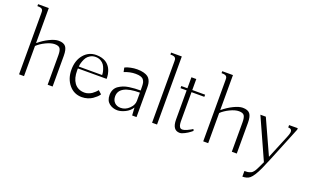

<svg xmlns="http://www.w3.org/2000/svg" viewBox="-91 -1155 2940 1812"><g transform="rotate(20 1379.0 -249.0)"><path d="M39.1 -683.6H146.5V-332Q197.3 -374 250.5 -399.9Q303.7 -425.8 339.8 -425.8Q391.6 -425.8 412.6 -399.2Q433.6 -372.6 433.6 -308.6V0H383.8V-295.9Q383.8 -343.3 370.6 -363Q357.4 -382.8 317.4 -382.8Q279.3 -382.8 228.8 -358.2Q178.2 -333.5 146.5 -302.7V0H96.7V-616.2Q96.7 -629.4 95.7 -635.7Q94.7 -642.1 89.6 -649.9Q84.5 -657.7 72.3 -660.9Q60.1 -664.1 39.1 -664.1Z M720.7 -420.9Q749.5 -420.9 773.4 -414.6Q797.4 -408.2 814 -398.4Q830.6 -388.7 843.5 -374.5Q856.4 -360.4 864 -346.4Q871.6 -332.5 877 -316.4Q882.3 -300.3 884.3 -288.6Q886.2 -276.9 887.2 -264.6Q888.2 -252.4 887.9 -248.5Q887.7 -244.6 887.7 -242.2H599.6Q599.1 -231.9 599.1 -222.2Q599.1 -143.1 631.3 -98.6Q667.5 -48.8 735.4 -48.8Q754.9 -48.8 774.7 -56.2Q794.4 -63.5 807.6 -72.5Q820.8 -81.5 833 -93.3Q845.2 -105 848.9 -109.6Q852.5 -114.3 854.5 -117.2L888.7 -86.9L882.3 -78.1Q876 -68.8 862.1 -56.2Q848.1 -43.5 829.8 -30.8Q811.5 -18.1 783.7 -9Q755.9 0 725.6 0Q646 0 595.9 -60.5Q545.9 -121.1 545.9 -210.9Q545.9 -303.7 595.2 -362.3Q644.5 -420.9 720.7 -420.9ZM601.6 -261.7H835.9Q835.9 -270.5 834.2 -283.7Q832.5 -296.9 825.4 -318.6Q818.4 -340.3 806.9 -357.9Q795.4 -375.5 772.9 -388.4Q750.5 -401.4 720.7 -401.4Q691.4 -401.4 668.7 -388.2Q646 -375 634 -357.7Q622.1 -340.3 614.3 -318.4Q606.4 -296.4 604.2 -283.7Q602.1 -271 601.6 -261.7Z M1129.9 -425.8Q1167.5 -425.8 1194.8 -418.5Q1222.2 -411.1 1237.5 -399.9Q1252.9 -388.7 1262 -370.6Q1271 -352.5 1273.7 -335.4Q1276.4 -318.4 1276.4 -294.9V0H1232.4L1227.5 -78.1Q1203.6 -39.6 1160.6 -18.8Q1117.7 2 1083 2Q1035.6 2 1000.7 -25.6Q965.8 -53.2 965.8 -109.4Q965.8 -140.1 977.5 -164.1Q989.3 -188 1010.7 -202.6Q1032.2 -217.3 1056.6 -227.1Q1081.1 -236.8 1113.3 -241.5Q1145.5 -246.1 1171.1 -247.6Q1196.8 -249 1227.5 -249Q1227.5 -252.9 1226.6 -293Q1226.1 -314.5 1222.7 -328.6Q1219.2 -342.8 1209.5 -355.7Q1199.7 -368.7 1179.9 -374.8Q1160.2 -380.9 1129.9 -380.9Q1073.2 -380.9 1016.6 -357.4L1007.8 -399.4L1022 -406.2Q1036.1 -412.6 1066.7 -419.2Q1097.2 -425.8 1129.9 -425.8ZM1227.5 -144.5Q1227.5 -144.5 1227.5 -227.5Q1019.5 -227.5 1019.5 -115.2Q1019.5 -77.1 1042.7 -53.7Q1065.9 -30.3 1104.5 -30.3Q1151.9 -30.3 1189.7 -66.7Q1227.5 -103 1227.5 -144.5Z M1432.6 0V-616.2Q1432.6 -629.4 1431.6 -635.7Q1430.7 -642.1 1425.5 -649.9Q1420.4 -657.7 1408.2 -660.9Q1396 -664.1 1375 -664.1V-683.6H1482.4V0Z M1683.6 -530.3V-419.9H1812.5V-398.4H1683.6V-120.1Q1683.6 -107.9 1683.8 -100.1Q1684.1 -92.3 1685.3 -81.3Q1686.5 -70.3 1689 -63.7Q1691.4 -57.1 1695.6 -50.3Q1699.7 -43.5 1706.5 -40.3Q1713.4 -37.1 1722.7 -37.1Q1739.7 -37.1 1765.4 -48.6Q1791 -60.1 1802 -66.9Q1813 -73.7 1819.3 -78.1L1827.1 -61.5L1807.6 -45.9Q1787.6 -29.8 1757.8 -14.6Q1728.5 1 1709 1Q1634.8 1 1634.8 -106.4V-398.4H1573.2V-419.9H1634.8V-530.3Z M1888.7 -683.6H1996.1V-332Q2046.9 -374 2100.1 -399.9Q2153.3 -425.8 2189.5 -425.8Q2241.2 -425.8 2262.2 -399.2Q2283.2 -372.6 2283.2 -308.6V0H2233.4V-295.9Q2233.4 -343.3 2220.2 -363Q2207 -382.8 2167 -382.8Q2128.9 -382.8 2078.4 -358.2Q2027.8 -333.5 1996.1 -302.7V0H1946.3V-616.2Q1946.3 -629.4 1945.3 -635.7Q1944.3 -642.1 1939.2 -649.9Q1934.1 -657.7 1921.9 -660.9Q1909.7 -664.1 1888.7 -664.1Z M2407.2 129.9Q2422.4 129.9 2434.1 128.9Q2445.8 127.9 2456.1 124.3Q2466.3 120.6 2473.4 117.7Q2480.5 114.7 2488 106.4Q2495.6 98.1 2500 92.5Q2504.4 86.9 2511.5 73.2Q2518.6 59.6 2522.9 50.5Q2527.3 41.5 2536.4 22Q2545.4 2.4 2551.8 -10.7L2367.2 -420.9H2421.9L2579.1 -75.2L2677.7 -314.5Q2688.5 -340.8 2691.4 -357.4Q2693.8 -374.5 2688.7 -382.8Q2683.6 -391.1 2675.8 -394.3Q2668 -397.5 2655.3 -397.5V-421.4L2742.2 -421.9V-407.2Q2714.4 -339.4 2680.2 -254.4Q2581.1 -8.3 2555.2 47.4Q2514.2 136.7 2481 164.1Q2454.1 186.5 2407.2 186.5Z"/></g></svg>

Font: Buda
Style: light
Weight: 400
Version: Version 1.002